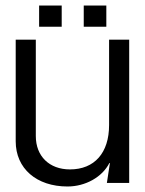

<svg xmlns="http://www.w3.org/2000/svg" viewBox="-20 -664 526 697"><path d="M225 13C290 13 351 -21 377 -72H379L368 0H449V-520H376V-210C376 -109 323 -49 234 -49C159 -49 110 -97 110 -170V-520H37V-151C37 -52 113 13 225 13ZM122 -567H204V-644H122ZM284 -567H366V-644H284Z"/></svg>

Font: Non Bureau Light
Style: Regular
Weight: 300
Designer: Jona Saucedo
Foundry: Non Foundry
Version: Version 1.000;FEAKit 1.0